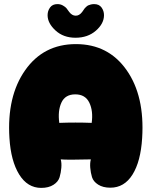

<svg xmlns="http://www.w3.org/2000/svg" viewBox="-20 -914 740 936"><path d="M181 2Q217 2 240.5 -13Q264 -28 270.5 -50Q277 -72 279 -96Q281 -120 276 -137Q309 -134 423 -137Q418 -120 420 -96Q422 -72 428.5 -50.5Q435 -29 458.5 -14Q482 1 518 1Q586 1 626 -63Q666 -127 673 -241Q686 -446 597 -572.5Q508 -699 350 -699Q192 -699 102.5 -571.5Q13 -444 26 -241Q33 -129 73.5 -63.5Q114 2 181 2ZM269 -315Q261 -374 279.5 -414Q298 -454 347 -454Q396 -454 415.5 -413.5Q435 -373 427 -315Q348 -318 269 -315ZM348 -730Q408 -730 447.5 -764.5Q487 -799 487 -840Q487 -861 475 -877.5Q463 -894 439 -894Q430 -894 422.5 -892Q415 -890 410.5 -888Q406 -886 400.5 -881Q395 -876 393 -873.5Q391 -871 386 -863.5Q381 -856 380 -855Q366 -837 348.5 -837.5Q331 -838 318 -855Q308 -869 303.5 -874.5Q299 -880 287 -887Q275 -894 260 -894Q236 -894 224 -877.5Q212 -861 212 -840Q212 -801 250.5 -765.5Q289 -730 348 -730Z"/></svg>

Font: Cherry Bomb
Style: Regular
Weight: 400
Designer: satsuyako
Foundry: satsuyako
Version: Version 4.0